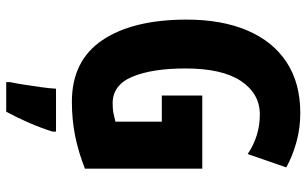

<svg xmlns="http://www.w3.org/2000/svg" viewBox="-204 -560 985 617"><g transform="rotate(90 288.5 -251.5)"><path d="M287 -409H522V-32Q469 -11 417 -0.5Q365 10 307 10Q175 10 109 -88Q43 -186 43 -359Q43 -472 78 -554Q113 -636 180 -680Q247 -724 343 -724Q392 -724 437 -711.5Q482 -699 518 -679L475 -555Q417 -594 348 -594Q281 -594 240.5 -533.5Q200 -473 200 -355Q200 -248 226.5 -184.5Q253 -121 312 -121Q331 -121 343.5 -123.5Q356 -126 371 -130V-279H287ZM403 72Q391 110 374.5 148Q358 186 339 221H244V208Q248 190 252 163.5Q256 137 260 109.5Q264 82 265 61H403Z"/></g></svg>

Font: Noto Sans Gurmukhi ExtraCondensed ExtraBold
Style: Regular
Weight: 800
Width: 2
Designer: Jelle Bosma - Monotype Design Team
Foundry: Monotype Imaging Inc.
Version: Version 2.004; ttfautohint (v1.8.4.7-5d5b)